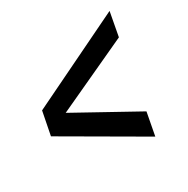

<svg xmlns="http://www.w3.org/2000/svg" viewBox="-105 -581 586 599"><g transform="rotate(-30 188.0 -281.5)"><path d="M9 -239.5 25.5 -323.5 363 -487 347 -401 85.5 -280 306 -158 290.5 -76Z"/></g></svg>

Font: Cabin Condensed
Style: Italic
Weight: 400
Width: 3
Italic angle: -10°
Designer: Pablo Impallari
Foundry: Pablo Impallari. http://www.impallari.com Igino Marini. http://www.ikern.com
Version: Version 3.001; ttfautohint (v1.8.3)